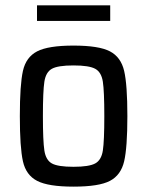

<svg xmlns="http://www.w3.org/2000/svg" viewBox="-20 -688 549 716"><path d="M54 -255Q54 -372 65.5 -423.5Q77 -475 118.5 -496.5Q160 -518 254 -518Q349 -518 390 -496.5Q431 -475 443 -423.5Q455 -372 455 -255Q455 -138 443 -86.5Q431 -35 390 -13.5Q349 8 254 8Q160 8 118.5 -13.5Q77 -35 65.5 -86.5Q54 -138 54 -255ZM369 -255Q369 -348 363.5 -383.5Q358 -419 335 -431.5Q312 -444 254 -444Q196 -444 173.5 -431.5Q151 -419 145.5 -383.5Q140 -348 140 -255Q140 -162 145.5 -126.5Q151 -91 173.5 -78.5Q196 -66 254 -66Q312 -66 335 -78.5Q358 -91 363.5 -126.5Q369 -162 369 -255ZM118 -610V-668H391V-610Z"/></svg>

Font: Saira Semi Condensed
Style: Regular
Weight: 400
Width: 4
Designer: Hector Gatti with collaboration of the Omnibus-Type team
Foundry: Omnibus-Type
Version: Version 1.001; ttfautohint (v1.8)